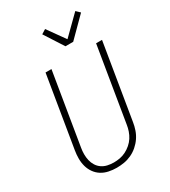

<svg xmlns="http://www.w3.org/2000/svg" viewBox="-233 -1087 1066 1207"><g transform="rotate(-30 300.0 -484.0)"><path d="M249 8Q220 8 191.5 2Q163 -4 140 -18.5Q117 -33 101 -55.5Q85 -78 77.5 -105Q70 -132 70 -161.5Q70 -191 75 -220L160 -735H203L117 -214Q113 -191 113 -168Q113 -145 118 -123.5Q123 -102 134.5 -83.5Q146 -65 164 -52.5Q182 -40 204.5 -35Q227 -30 250 -30Q272 -30 294 -34Q316 -38 337 -48.5Q358 -59 376.5 -75Q395 -91 407.5 -110.5Q420 -130 427.5 -152Q435 -174 438 -195L527 -735H570L480 -189Q476 -163 467 -136.5Q458 -110 442 -86.5Q426 -63 404 -44Q382 -25 356 -13Q330 -1 303 3.5Q276 8 249 8ZM351 -815 262 -953 294 -973 384 -847 515 -976 542 -950 407 -815Z"/></g></svg>

Font: Iosevka XLt Ex Obl
Style: Regular
Weight: 200
Width: 7
Italic angle: -9°
Monospace: yes
Designer: Belleve Invis
Foundry: Belleve Invis
Version: Version 32.5.0; ttfautohint (v1.8.4)